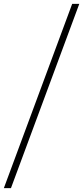

<svg xmlns="http://www.w3.org/2000/svg" viewBox="-63 -860 433 1000"><path d="M-6 120H-43L313 -840H350Z"/></svg>

Font: Tanohe Sans ExtraLight
Style: Italic
Weight: 200
Designer: Village Type and Design LLC & Cristiano Sobral
Foundry: Cooper Hewitt Smithsonian Design Museum
Version: Version 1.00;September 29, 2021;FontCreator 13.0.0.2655 64-b